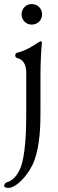

<svg xmlns="http://www.w3.org/2000/svg" viewBox="-40 -637 286 944"><path d="M116 -516C145 -516 167 -538 167 -566C167 -595 145 -617 116 -617C88 -617 66 -595 66 -566C66 -538 88 -516 116 -516ZM1 287C41 287 104 220 129 152C158 72 159 -29 159 -91V-275C159 -320 162 -388 166 -429C166 -432 163 -434 159 -434C157 -434 153 -431 146 -427C127 -415 92 -389 42 -377C38 -376 35 -370 35 -365C35 -359 38 -353 43 -352C77 -345 89 -315 89 -279V-69C89 0 86 136 57 197C38 237 15 254 -9 260C-11 261 -20 269 -20 277C-20 284 -6 287 1 287Z"/></svg>

Font: EB Garamond
Style: Regular
Weight: 400
Designer: Georg Duffner and Octavio Pardo
Foundry: Georg Duffner
Version: Version 1.000;PS 001.000;hotconv 1.0.88;makeotf.lib2.5.64775